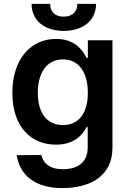

<svg xmlns="http://www.w3.org/2000/svg" viewBox="-20 -753 665 989"><path d="M300.4 215.9C451.7 215.9 559.3 148.4 559.3 8.9V-545.5H432.5V-455.3H425.4C405.9 -494.7 365.1 -552.6 268.8 -552.6C142.8 -552.6 43.7 -453.8 43.7 -274.5C43.7 -96.6 142.8 -7.8 268.5 -7.8C361.9 -7.8 405.5 -57.9 425.4 -98H431.8V5.3C431.8 85.6 378.9 118.6 303.6 118.6C245.7 118.6 206.7 97.3 192.5 45.5L66.1 46.2C81.3 148.8 160.5 215.9 300.4 215.9ZM142.8 -733C142.4 -649.9 206.7 -593.8 308.2 -593.8C410.5 -593.8 474.8 -649.9 474.8 -733H378.6C378.2 -698.2 358.3 -667.3 308.2 -667.3C257.5 -667.3 238.3 -698.9 238.3 -733ZM174.7 -275.2C174.7 -374.3 218.8 -447.1 304.3 -447.1C387.1 -447.1 432.5 -378.6 432.5 -275.2C432.5 -171.2 386.4 -108.7 304.3 -108.7C219.5 -108.7 174.7 -174.7 174.7 -275.2Z"/></svg>

Font: Margiela Sans Semi Bold
Style: Regular
Weight: 600
Designer: Stefan Endress, Andreas Faust
Version: Version 1.100;FEAKit 1.0